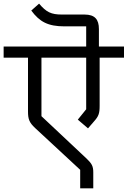

<svg xmlns="http://www.w3.org/2000/svg" viewBox="-40 -954 702 1056"><path d="M401 82H473V-6C473 -40 465 -54 437 -81L188 -315V-637H434V-353L388 -296L444 -248L476 -285C503 -315 508 -330 508 -373V-637H642V-698H504V-794C504 -847 482 -874 425 -874H301C241 -874 215 -887 175 -934L132 -896C178 -834 224 -809 315 -809H434V-698H-20V-637H114V-341C114 -299 121 -280 153 -250L401 -20Z"/></svg>

Font: IBM Plex Devanagari
Style: Regular
Weight: 400
Designer: Mike Abbink, Paul van der Laan, Pieter van Rosmalen, Erin McLaughlin
Foundry: Bold Monday
Version: Version 1.0